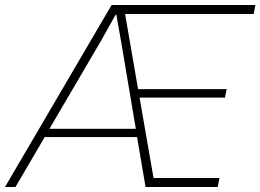

<svg xmlns="http://www.w3.org/2000/svg" viewBox="-43 -749 1043 769"><path d="M-23 0 404 -729H980L973 -693H458L510 -392H865L858 -358H516L572 -36H836L829 0H540L506 -200H136L19 0ZM155 -233H501L442 -583L423 -690H420L363 -588Z"/></svg>

Font: Mona Sans
Style: Italic
Weight: 200
Italic angle: -11.6951°
Designer: Deni Anggara
Foundry: GitHub
Version: Version 2.000